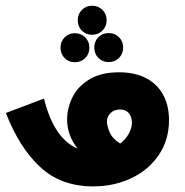

<svg xmlns="http://www.w3.org/2000/svg" viewBox="-24 -642 644 668"><path d="M-3.5 -249 129 -299Q163.5 -160 246 -125Q209.5 -171 209.5 -226.5Q209.5 -265.5 227.8 -303Q246 -340.5 286.5 -365.5Q327 -390.5 390 -390.5Q445 -390.5 484 -370.2Q523 -350 543.5 -312.5Q564 -275 564 -224Q564 -155 528.2 -102.5Q492.5 -50 432.2 -21.8Q372 6.5 300 6.5Q188.5 6.5 115.8 -61Q43 -128.5 -3.5 -249ZM394 -142.5Q413.5 -157.5 424.2 -177.2Q435 -197 435 -216Q435 -234.5 424.5 -247.8Q414 -261 393.5 -261Q373 -261 360.5 -248.5Q348 -236 348 -220Q348 -205.5 357 -183Q366 -160.5 394 -142.5ZM246.5 -571.5Q246.5 -593 260.8 -607.5Q275 -622 296.5 -622Q318 -622 332.5 -607.5Q347 -593 347 -571.5Q347 -550 332.5 -535.5Q318 -521 296.5 -521Q275 -521 260.8 -535.5Q246.5 -550 246.5 -571.5ZM186.5 -476Q186.5 -497.5 200.8 -512Q215 -526.5 236.5 -526.5Q258 -526.5 272.5 -512Q287 -497.5 287 -476Q287 -454.5 272.5 -440Q258 -425.5 236.5 -425.5Q215 -425.5 200.8 -440Q186.5 -454.5 186.5 -476ZM304 -476.5Q304 -498 318.2 -512.5Q332.5 -527 354 -527Q375.5 -527 390 -512.5Q404.5 -498 404.5 -476.5Q404.5 -455 390 -440.5Q375.5 -426 354 -426Q332.5 -426 318.2 -440.5Q304 -455 304 -476.5Z"/></svg>

Font: JuliaMono Black
Style: Regular
Weight: 900
Monospace: yes
Designer: cormullion
Foundry: corm
Version: Version 0.054; ttfautohint (v1.8.4)